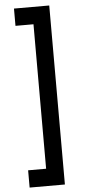

<svg xmlns="http://www.w3.org/2000/svg" viewBox="-69 -935 562 1185"><g transform="rotate(-5 212.0 -342.5)"><path d="M283.5 212H65V105H176.5V-790H65V-897H283.5Z"/></g></svg>

Font: Manrope ExtraLight
Style: Regular
Weight: 200
Designer: Mikhail Sharanda
Foundry: Mikhail Sharanda
Version: Version 4.505